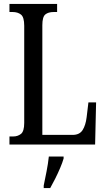

<svg xmlns="http://www.w3.org/2000/svg" viewBox="-20 -734 538 975"><path d="M28 0V-41H47Q70 -41 86.5 -54Q103 -67 103 -110V-603Q103 -647 86.5 -660Q70 -673 44 -673H28V-714H270V-673H253Q225 -673 210 -660.5Q195 -648 195 -606V-49H349Q384 -49 399.5 -73.5Q415 -98 420 -139L429 -214H468L463 0ZM202 208Q209 174 216.5 136Q224 98 228 61H303V71Q297 92 285.5 119Q274 146 260.5 173Q247 200 235 221H202Z"/></svg>

Font: Noto Serif Khmer ExtraCondensed
Style: Regular
Weight: 400
Width: 2
Designer: Danh Hong and the Monotype Design Team
Foundry: Monotype Imaging Inc.
Version: Version 2.004; ttfautohint (v1.8.4.7-5d5b)